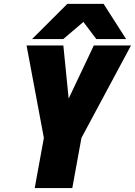

<svg xmlns="http://www.w3.org/2000/svg" viewBox="-20 -956 686 976"><path d="M203 -255 115 -725H302L329 -455L457 -725H646L394 -255L347.5 0H156.5ZM322.5 -936.5H506.5L621 -757.5H469.5L404 -844.5L301.5 -757.5H143Z"/></svg>

Font: JuliaMono Black
Style: Italic
Weight: 900
Italic angle: -9°
Monospace: yes
Designer: cormullion
Foundry: corm
Version: Version 0.057; ttfautohint (v1.8.4)